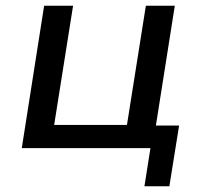

<svg xmlns="http://www.w3.org/2000/svg" viewBox="-20 -517 715 670"><path d="M484 133 505 0H56L134 -497H235L169 -81H423L489 -497H590L524 -79H605L571 133Z"/></svg>

Font: Nunito Sans 7pt Medium
Style: Italic
Weight: 500
Italic angle: -9°
Designer: Vernon Adams
Foundry: Vernon Adams
Version: Version 3.101;gftools[0.9.27]